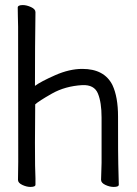

<svg xmlns="http://www.w3.org/2000/svg" viewBox="-20 -727 540 758"><path d="M429 11Q413 11 396 3Q379 -5 379 -17L381 -84V-263Q381 -323 366.5 -358Q352 -393 305 -391Q237 -387 185 -357.5Q133 -328 119 -315Q119 -235 118 -164Q118 -55 120 -23V2Q120 11 100 11Q85 11 68 3Q51 -5 51 -17L52 -88Q52 -600 51.5 -621Q51 -642 50.5 -664.5Q50 -687 50 -697Q50 -707 70 -707Q85 -707 102.5 -699Q120 -691 120 -679Q118 -547 118 -388Q141 -405 197.5 -430Q254 -455 305 -455Q392 -455 424 -391Q446 -344 446 -267Q446 -99 447 -78L449 2Q449 11 429 11Z"/></svg>

Font: Moon Stars Kai T HW
Style: Regular
Weight: 400
Designer: GuiWonder
Version: Version 1.101